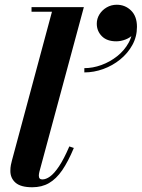

<svg xmlns="http://www.w3.org/2000/svg" viewBox="-20 -780 598 810"><path d="M116 10Q67.8 10 45.7 -9.1Q23.7 -28.3 23.7 -59Q23.7 -73 26 -84.4Q28.2 -95.8 30.5 -103.5L199.2 -730.5H113V-750H333.8L146.3 -55.8Q145.3 -51.5 144.5 -47Q143.8 -42.5 143.8 -39Q143.8 -23 158.5 -23Q173.8 -23 191.1 -35.4Q208.5 -47.8 228.9 -78.1Q249.3 -108.5 272.5 -162.3L291.5 -155.8Q267.5 -98.3 242.3 -61.6Q217 -25 186.6 -7.5Q156.3 10 116 10ZM335.8 -474.5V-492.5Q371.3 -492.5 407.5 -505.6Q443.8 -518.7 474.3 -542.9Q504.8 -567 522.8 -599.9Q540.8 -632.7 539.3 -672.2H556.5Q556.5 -650.7 543 -635.9Q529.5 -621 509.6 -613.4Q489.8 -605.7 470.5 -605.7Q431 -605.7 409.6 -627.4Q388.3 -649 388.3 -680.2Q388.3 -701.2 399.6 -719.5Q411 -737.7 430.3 -748.9Q449.5 -760 472.5 -760Q508 -760 532.9 -735.6Q557.8 -711.2 557.8 -666.7Q557.8 -625.2 538.4 -590.1Q519 -555 486.9 -529Q454.8 -503 415.4 -488.7Q376 -474.5 335.8 -474.5Z"/></svg>

Font: Bodoni Moda
Style: Italic
Weight: 400
Italic angle: -13°
Designer: Owen Earl
Foundry: indestructible type
Version: Version 2.005